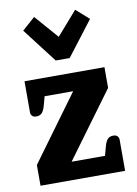

<svg xmlns="http://www.w3.org/2000/svg" viewBox="-87 -836 637 894"><g transform="rotate(-10 231.0 -389.5)"><path d="M77 -725 138 -779 235 -668 332 -779 393 -725 268 -562H202ZM31 -98 257 -407H122L111 -366Q105 -343 95.5 -332Q86 -321 68 -321Q55 -321 48.5 -328Q42 -335 42 -345V-492H420V-394L193 -85H351L362 -126Q368 -149 377.5 -160Q387 -171 405 -171Q418 -171 424.5 -164Q431 -157 431 -147V0H31Z"/></g></svg>

Font: Maitree
Style: Bold
Weight: 700
Designer: CadsonDemak Team
Foundry: CadsonDemak
Version: Version 1.002